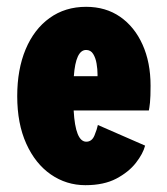

<svg xmlns="http://www.w3.org/2000/svg" viewBox="-20 -532 490 563"><path d="M230.5 11Q174.5 11 129 -20.5Q83.5 -52 57 -110.8Q30.5 -169.5 30.5 -250Q30.5 -328.5 55.2 -387.5Q80 -446.5 125.5 -479.2Q171 -512 232.5 -512Q290 -512 332.2 -482.8Q374.5 -453.5 398 -401.2Q421.5 -349 421.5 -280.5Q421.5 -247.5 419.8 -231.2Q418 -215 416.5 -208H196Q201 -116.5 233 -116.5Q249.5 -116.5 257 -134.8Q264.5 -153 267 -165.5L405.5 -105Q399.5 -81.5 378.5 -54.5Q357.5 -27.5 321 -8.2Q284.5 11 230.5 11ZM232.5 -385.5Q202 -385.5 196.5 -308.5H266V-314Q266 -329 263.2 -345.5Q260.5 -362 253.2 -373.8Q246 -385.5 232.5 -385.5Z"/></svg>

Font: Trispace Condensed ExtraBold
Style: Regular
Weight: 800
Width: 3
Designer: Tyler Finck
Foundry: Etcetera Type Company
Version: Version 1.210; ttfautohint (v1.8.3)